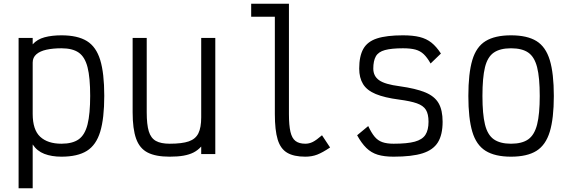

<svg xmlns="http://www.w3.org/2000/svg" viewBox="-20 -820 3040 1022"><path d="M79 182V-618H154V-584Q178 -611 217 -621.5Q256 -632 307 -632Q393 -632 442.5 -601.5Q492 -571 513.5 -500.5Q535 -430 535 -310Q535 -190 513.5 -119Q492 -48 442.5 -17Q393 14 307 14Q255 14 216 -1Q177 -16 154 -51V182ZM307 -55Q366 -55 399 -78.5Q432 -102 446 -158Q460 -214 460 -310Q460 -407 446 -462Q432 -517 399 -540Q366 -563 307 -563Q262 -563 227.5 -555.5Q193 -548 173.5 -531Q154 -514 154 -487V-214Q154 -129 194 -92Q234 -55 307 -55Z M883 14Q809 14 766 -8Q723 -30 704.5 -82Q686 -134 686 -222V-618H761V-222Q761 -157 772 -121Q783 -85 809.5 -70Q836 -55 883 -55Q949 -55 985 -67.5Q1021 -80 1036 -110.5Q1051 -141 1051 -195V-618H1126V0H1051V-40Q1033 -20 1010.5 -8.5Q988 3 957 8.5Q926 14 883 14Z M1605 14Q1544 14 1508.5 -7Q1473 -28 1458 -77.5Q1443 -127 1443 -213V-731H1317V-800H1518V-213Q1518 -153 1526 -118.5Q1534 -84 1553 -69.5Q1572 -55 1605 -55Q1626 -55 1645 -64.5Q1664 -74 1694 -100L1737 -35Q1697 -8 1668.5 3Q1640 14 1605 14Z M2075 14Q2025 14 1990.5 3.5Q1956 -7 1930 -32.5Q1904 -58 1881 -100L1940 -149Q1957 -113 1974 -92.5Q1991 -72 2015 -63.5Q2039 -55 2075 -55Q2148 -55 2188 -66Q2228 -77 2244.5 -102.5Q2261 -128 2261 -172Q2261 -213 2247 -235.5Q2233 -258 2199 -270Q2165 -282 2104 -290Q2027 -300 1980 -319.5Q1933 -339 1912.5 -372.5Q1892 -406 1892 -455Q1892 -521 1914 -560Q1936 -599 1987 -615.5Q2038 -632 2125 -632Q2178 -632 2214 -623Q2250 -614 2276.5 -593Q2303 -572 2327 -535L2272 -482Q2254 -514 2235.5 -531.5Q2217 -549 2191.5 -556Q2166 -563 2125 -563Q2064 -563 2029 -553.5Q1994 -544 1980.5 -520Q1967 -496 1967 -455Q1967 -415 1998 -393Q2029 -371 2107 -361Q2193 -349 2243 -328.5Q2293 -308 2314.5 -271Q2336 -234 2336 -172Q2336 -103 2311 -62.5Q2286 -22 2229.5 -4Q2173 14 2075 14Z M2700 14Q2615 14 2565 -17Q2515 -48 2494 -119Q2473 -190 2473 -309Q2473 -429 2494 -500Q2515 -571 2565 -601.5Q2615 -632 2700 -632Q2786 -632 2835.5 -601.5Q2885 -571 2906.5 -500Q2928 -429 2928 -309Q2928 -190 2906.5 -119Q2885 -48 2835.5 -17Q2786 14 2700 14ZM2700 -55Q2759 -55 2792 -78.5Q2825 -102 2839 -157.5Q2853 -213 2853 -309Q2853 -407 2839 -462Q2825 -517 2792 -540Q2759 -563 2700 -563Q2642 -563 2608.5 -540Q2575 -517 2561.5 -462Q2548 -407 2548 -309Q2548 -213 2561.5 -157.5Q2575 -102 2608.5 -78.5Q2642 -55 2700 -55Z"/></svg>

Font: Victor Mono Thin
Style: Regular
Weight: 400
Monospace: yes
Version: Version 1.561;gftools[0.9.30]